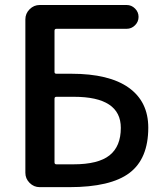

<svg xmlns="http://www.w3.org/2000/svg" viewBox="-20 -774 654 772"><path d="M199.2 -484.4Q199.2 -477.5 207 -477.5H266.6Q418.9 -477.5 497.6 -421.4Q576.2 -365.2 576.2 -260.7Q576.2 -135.7 500.5 -78.6Q424.8 -21.5 258.8 -21.5H139.6Q116.2 -21.5 99.1 -38.6Q82 -55.7 82 -79.1V-696.3Q82 -719.7 99.1 -736.8Q116.2 -753.9 139.6 -753.9H489.3Q508.8 -753.9 522.9 -739.7Q537.1 -725.6 537.1 -706.1Q537.1 -686.5 522.9 -672.4Q508.8 -658.2 489.3 -658.2H207Q199.2 -658.2 199.2 -650.4ZM199.2 -121.1Q199.2 -113.3 207 -113.3H275.4Q375 -113.3 420.4 -149.4Q465.8 -185.5 465.8 -259.8Q465.8 -384.8 277.3 -384.8H207Q199.2 -384.8 199.2 -377Z"/></svg>

Font: Gen Jyuu Gothic P Medium
Style: Regular
Weight: 500
Designer: [Source Han Sans]
Ryoko NISHIZUKA  (kana & ideographs); Paul D. Hunt (Latin, Greek & Cyrillic); Wenlong ZHANG  (bopomofo
Version: Version 1.002.20150607